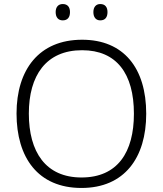

<svg xmlns="http://www.w3.org/2000/svg" viewBox="-20 -922 808 952"><path d="M256 -862C256 -836 269 -821 291 -821C315 -821 327 -836 327 -862C327 -887 315 -902 291 -902C269 -902 256 -887 256 -862ZM443 -862C443 -836 456 -821 477 -821C501 -821 513 -836 513 -862C513 -887 501 -902 477 -902C456 -902 443 -887 443 -862ZM705 -358C705 -585 593 -725 387 -725C173 -725 62 -576 62 -359C62 -141 168 10 384 10C597 10 705 -140 705 -358ZM123 -359C123 -547 208 -673 387 -673C558 -673 644 -557 644 -358C644 -167 563 -42 384 -42C206 -42 123 -169 123 -359Z"/></svg>

Font: Noto Sans Khmer UI Light
Style: Regular
Weight: 300
Designer: Danh Hong and the Monotype Design Team
Foundry: Monotype Imaging Inc.
Version: Version 2.002